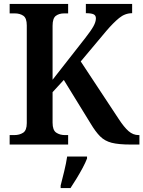

<svg xmlns="http://www.w3.org/2000/svg" viewBox="-20 -734 728 975"><path d="M29 0V-48H52Q79 -48 97.5 -60Q116 -72 116 -109V-605Q116 -642 98.5 -654Q81 -666 55 -666H29V-714H326V-666H306Q280 -666 263.5 -653.5Q247 -641 247 -603V-329L413 -541Q442 -578 454.5 -600.5Q467 -623 467 -641Q467 -656 455 -661.5Q443 -667 416 -667V-714H651V-667Q615 -667 585 -642.5Q555 -618 520 -577L390 -422L582 -131Q610 -88 633 -68Q656 -48 684 -48H688V0H644Q582 0 547 -9Q512 -18 488.5 -41.5Q465 -65 440 -107L304 -328L247 -266V-111Q247 -73 265.5 -60.5Q284 -48 310 -48H326V0ZM288 208Q296 177 306 136Q316 95 321 61H422V71Q414 92 399.5 119Q385 146 368.5 173Q352 200 338 221H288Z"/></svg>

Font: Noto Serif Hebrew SemiCondensed SemiBold
Style: Regular
Weight: 600
Width: 4
Designer: Monotype Design Team
Foundry: Monotype Imaging Inc.
Version: Version 2.004; ttfautohint (v1.8.4.7-5d5b)